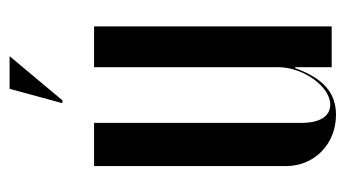

<svg xmlns="http://www.w3.org/2000/svg" viewBox="-180 -531 720 400"><g transform="rotate(-90 180.0 -331.0)"><path d="M171 -561 263 -671H195L165 -561ZM238 -76H240V0H325V-495H240V-111C240 -60 200 -3 162 -3C138 -3 124 -24 124 -63V-495H34V-95C34 -36 80 9 141 9C187 9 217 -18 238 -76Z"/></g></svg>

Font: Moniqa SemBd Display
Style: Regular
Weight: 600
Designer: Rajesh Rajput
Foundry: Rajesh Rajput
Version: Version 1.000